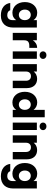

<svg xmlns="http://www.w3.org/2000/svg" viewBox="1654 -2474 1095 4443"><g transform="rotate(90 2201.5 -252.5)"><path d="M28 -280Q28 -346 47 -399Q66 -452 99.5 -489Q133 -526 178 -546Q223 -566 274 -566Q336 -566 379.5 -541.5Q423 -517 446 -479V-558H617V-1Q617 55 600.5 105Q584 155 550 193Q516 231 463 253Q410 275 338 275Q276 275 225 260Q174 245 137 216.5Q100 188 77.5 148Q55 108 49 58H218Q226 90 255.5 108.5Q285 127 330 127Q354 127 375.5 120Q397 113 412.5 98Q428 83 437 58.5Q446 34 446 -1V-80Q423 -43 379.5 -17.5Q336 8 274 8Q223 8 178 -12Q133 -32 99.5 -69.5Q66 -107 47 -160.5Q28 -214 28 -280ZM446 -279Q446 -312 436 -338Q426 -364 409.5 -381.5Q393 -399 370.5 -408Q348 -417 324 -417Q300 -417 278 -408Q256 -399 239 -382Q222 -365 212 -339Q202 -313 202 -280Q202 -247 212 -221Q222 -195 239 -177Q256 -159 278 -150Q300 -141 324 -141Q348 -141 370.5 -150Q393 -159 409.5 -176.5Q426 -194 436 -220Q446 -246 446 -279Z M912 0H741V-558H912V-465Q941 -510 985.5 -537Q1030 -564 1087 -564V-383H1040Q979 -383 945.5 -357Q912 -331 912 -259Z M1169 -558H1340V0H1169ZM1255 -621Q1217 -621 1192.5 -644Q1168 -667 1168 -701Q1168 -735 1192.5 -757.5Q1217 -780 1255 -780Q1294 -780 1319 -757.5Q1344 -735 1344 -701Q1344 -667 1319 -644Q1294 -621 1255 -621Z M1849 -303Q1849 -360 1820 -390.5Q1791 -421 1742 -421Q1693 -421 1664 -390.5Q1635 -360 1635 -303V0H1464V-558H1635V-484Q1661 -519 1704 -541.5Q1747 -564 1804 -564Q1852 -564 1892 -548Q1932 -532 1960 -501.5Q1988 -471 2003.5 -426.5Q2019 -382 2019 -326V0H1849Z M2104 -280Q2104 -346 2123 -399Q2142 -452 2175.5 -489Q2209 -526 2254 -546Q2299 -566 2350 -566Q2406 -566 2451 -542.5Q2496 -519 2522 -481V-740H2693V0H2522V-80Q2499 -42 2455.5 -17Q2412 8 2350 8Q2299 8 2254 -12Q2209 -32 2175.5 -69.5Q2142 -107 2123 -160.5Q2104 -214 2104 -280ZM2522 -279Q2522 -312 2512 -338Q2502 -364 2485.5 -381.5Q2469 -399 2446.5 -408Q2424 -417 2400 -417Q2376 -417 2354 -408Q2332 -399 2315 -382Q2298 -365 2288 -339Q2278 -313 2278 -280Q2278 -247 2288 -221Q2298 -195 2315 -177Q2332 -159 2354 -150Q2376 -141 2400 -141Q2424 -141 2446.5 -150Q2469 -159 2485.5 -176.5Q2502 -194 2512 -220Q2522 -246 2522 -279Z M2817 -558H2988V0H2817ZM2903 -621Q2865 -621 2840.5 -644Q2816 -667 2816 -701Q2816 -735 2840.5 -757.5Q2865 -780 2903 -780Q2942 -780 2967 -757.5Q2992 -735 2992 -701Q2992 -667 2967 -644Q2942 -621 2903 -621Z M3497 -303Q3497 -360 3468 -390.5Q3439 -421 3390 -421Q3341 -421 3312 -390.5Q3283 -360 3283 -303V0H3112V-558H3283V-484Q3309 -519 3352 -541.5Q3395 -564 3452 -564Q3500 -564 3540 -548Q3580 -532 3608 -501.5Q3636 -471 3651.5 -426.5Q3667 -382 3667 -326V0H3497Z M3752 -280Q3752 -346 3771 -399Q3790 -452 3823.5 -489Q3857 -526 3902 -546Q3947 -566 3998 -566Q4060 -566 4103.5 -541.5Q4147 -517 4170 -479V-558H4341V-1Q4341 55 4324.5 105Q4308 155 4274 193Q4240 231 4187 253Q4134 275 4062 275Q4000 275 3949 260Q3898 245 3861 216.5Q3824 188 3801.5 148Q3779 108 3773 58H3942Q3950 90 3979.5 108.5Q4009 127 4054 127Q4078 127 4099.5 120Q4121 113 4136.5 98Q4152 83 4161 58.5Q4170 34 4170 -1V-80Q4147 -43 4103.5 -17.5Q4060 8 3998 8Q3947 8 3902 -12Q3857 -32 3823.5 -69.5Q3790 -107 3771 -160.5Q3752 -214 3752 -280ZM4170 -279Q4170 -312 4160 -338Q4150 -364 4133.5 -381.5Q4117 -399 4094.5 -408Q4072 -417 4048 -417Q4024 -417 4002 -408Q3980 -399 3963 -382Q3946 -365 3936 -339Q3926 -313 3926 -280Q3926 -247 3936 -221Q3946 -195 3963 -177Q3980 -159 4002 -150Q4024 -141 4048 -141Q4072 -141 4094.5 -150Q4117 -159 4133.5 -176.5Q4150 -194 4160 -220Q4170 -246 4170 -279Z"/></g></svg>

Font: SVN-Poppins
Style: Bold
Weight: 700
Designer: Ninad Kale (Devanagari), Jonny Pinhorn (Latin)
Foundry: Indian Type Foundry
Version: Version 3.200;PS 1.000;hotconv 16.6.54;makeotf.lib2.5.65590